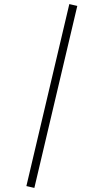

<svg xmlns="http://www.w3.org/2000/svg" viewBox="-20 -821 508 939"><path d="M319 -801 358 -792 148 98 109 89Z"/></svg>

Font: Fira Sans Condensed ExtraLight
Style: Regular
Weight: 275
Width: 3
Designer: Carrois Corporate & Edenspiekermann AG
Foundry: Carrois Corporate GbR & Edenspiekermann AG
Version: Version 4.203